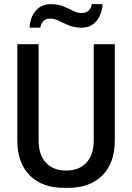

<svg xmlns="http://www.w3.org/2000/svg" viewBox="-20 -900 640 930"><path d="M291 10Q184 10 124 -50.5Q64 -111 64 -219V-686H167V-219Q167 -151 202 -112.5Q237 -74 300 -74Q364 -74 399 -112.5Q434 -151 434 -219V-686H536V-219Q536 -111 476 -50.5Q416 10 309 10ZM123 -766Q124 -793 135 -819Q146 -845 168.5 -862.5Q191 -880 225 -880Q260 -880 286 -869.5Q312 -859 333 -848Q354 -837 376 -837Q397 -837 409 -848.5Q421 -860 425 -880H477Q476 -854 465 -827.5Q454 -801 432 -783.5Q410 -766 376 -766Q341 -766 314 -777Q287 -788 265.5 -799Q244 -810 222 -810Q202 -810 191 -799Q180 -788 175 -766Z"/></svg>

Font: Chivo Mono Medium
Style: Regular
Weight: 400
Monospace: yes
Version: Version 1.008